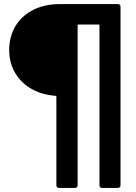

<svg xmlns="http://www.w3.org/2000/svg" viewBox="-20 -720 665 940"><path d="M558 -700Q563 -700 566.5 -696.5Q570 -693 570 -688V188Q570 193 566.5 196.5Q563 200 558 200H479Q474 200 470.5 196.5Q467 193 467 188V-595Q467 -600 462 -600H365Q360 -600 360 -595V188Q360 193 356.5 196.5Q353 200 348 200H268Q263 200 259.5 196.5Q256 193 256 188V-246Q256 -251 251 -251Q184 -256 133 -285.5Q82 -315 53.5 -364Q25 -413 25 -475Q25 -540 55 -591Q85 -642 141.5 -671Q198 -700 273 -700Z"/></svg>

Font: UMi
Style: Bold
Weight: 700
Designer: Peter Middis
Foundry: We Are UMi
Version: Version 1.0